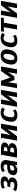

<svg xmlns="http://www.w3.org/2000/svg" viewBox="2691 -3244 560 5988"><g transform="rotate(-90 2971.0 -250.0)"><path d="M189 -80C99 -80 66 -120 66 -120H56L-3 -40C-3 -40 58 10 183 10C343 10 413 -50 427 -130C448 -245 325 -260 325 -260C325 -260 443 -275 461 -375C474 -450 424 -510 269 -510C159 -510 81 -460 81 -460L112 -380H122C122 -380 169 -420 244 -420C304 -420 324 -395 319 -365C312 -325 282 -300 232 -300H147L132 -210H217C277 -210 297 -185 290 -145C283 -105 254 -80 189 -80Z M828 -305H758C598 -305 522 -240 505 -145C489 -55 543 10 663 10C753 10 810 -60 810 -60H815V0H915L971 -320C990 -430 924 -510 779 -510C679 -510 601 -460 601 -460L632 -380H642C642 -380 689 -420 754 -420C819 -420 843 -390 831 -320ZM800 -145C800 -145 754 -85 704 -85C659 -85 639 -110 645 -145C653 -190 682 -215 742 -215H812Z M1395 -260C1395 -260 1504 -280 1520 -370C1532 -440 1483 -500 1338 -500H1138L1050 0H1250C1415 0 1485 -60 1498 -135C1518 -245 1395 -260 1395 -260ZM1322 -410C1362 -410 1383 -386 1377 -355C1372 -325 1342 -300 1302 -300H1242L1262 -410ZM1287 -210C1347 -210 1367 -185 1361 -150C1355 -115 1325 -90 1265 -90H1205L1227 -210Z M1973 -500 1789 -255C1767 -226 1754 -195 1754 -195H1750C1750 -195 1759 -225 1764 -255L1808 -500H1668L1580 0H1715L1898 -245C1920 -274 1933 -305 1933 -305H1937C1937 -305 1928 -275 1923 -245L1880 0H2020L2108 -500Z M2449 -420C2514 -420 2547 -380 2547 -380H2557L2616 -460C2616 -460 2554 -510 2454 -510C2304 -510 2204 -425 2174 -250C2143 -75 2213 10 2373 10C2473 10 2552 -40 2552 -40L2521 -120H2511C2511 -120 2464 -80 2399 -80C2324 -80 2291 -120 2314 -250C2337 -380 2384 -420 2449 -420Z M3028 -500 2844 -255C2822 -226 2809 -195 2809 -195H2805C2805 -195 2814 -225 2819 -255L2863 -500H2723L2635 0H2770L2953 -245C2975 -274 2988 -305 2988 -305H2992C2992 -305 2983 -275 2978 -245L2935 0H3075L3163 -500Z M3393 -220C3399 -250 3400 -280 3400 -280H3404C3404 -280 3408 -250 3418 -220L3469 -80H3579L3678 -220C3700 -250 3714 -280 3714 -280H3718C3718 -280 3709 -250 3703 -220L3665 0H3805L3893 -500H3753L3574 -250C3559 -230 3547 -200 3547 -200H3543C3543 -200 3541 -230 3534 -250L3443 -500H3303L3215 0H3355Z M4279 -250C4256 -120 4209 -80 4159 -80C4109 -80 4076 -120 4099 -250C4122 -380 4169 -420 4219 -420C4269 -420 4302 -380 4279 -250ZM4419 -250C4449 -425 4379 -510 4234 -510C4089 -510 3989 -425 3959 -250C3928 -75 3998 10 4143 10C4288 10 4388 -75 4419 -250Z M4774 -420C4839 -420 4872 -380 4872 -380H4882L4941 -460C4941 -460 4879 -510 4779 -510C4629 -510 4529 -425 4499 -250C4468 -75 4538 10 4698 10C4798 10 4877 -40 4877 -40L4846 -120H4836C4836 -120 4789 -80 4724 -80C4649 -80 4616 -120 4639 -250C4662 -380 4709 -420 4774 -420Z M5418 -500H4988L4972 -410H5117L5045 0H5185L5257 -410H5402Z M5803 -500 5619 -255C5597 -226 5584 -195 5584 -195H5580C5580 -195 5589 -225 5594 -255L5638 -500H5498L5410 0H5545L5728 -245C5750 -274 5763 -305 5763 -305H5767C5767 -305 5758 -275 5753 -245L5710 0H5850L5938 -500Z"/></g></svg>

Font: Scada
Style: Bold Italic
Weight: 700
Designer: Jovanny Lemonad
Foundry: Jovanny Lemonad
Version: Version 3.005